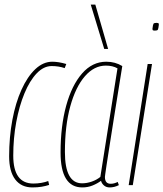

<svg xmlns="http://www.w3.org/2000/svg" viewBox="-20 -810 715 840"><path d="M122 10Q73 10 46.5 -25Q20 -60 20 -126Q20 -210 34 -285Q48 -360 74 -417.5Q100 -475 134.5 -507.5Q169 -540 209 -540Q236 -540 270 -530L263 -512Q237 -521 206 -521Q171 -521 140.5 -489Q110 -457 87 -401.5Q64 -346 51 -275.5Q38 -205 38 -129Q38 -7 126 -7Q144 -7 161 -10Q178 -13 191 -18L195 -1Q180 4 162 7Q144 10 122 10Z M460 10Q445 10 435 1.5Q425 -7 422 -19Q406 -7 385 1.5Q364 10 340 10Q245 10 245 -143Q245 -258 269.5 -347.5Q294 -437 339 -488.5Q384 -540 445 -540Q484 -540 515 -521Q494 -393 480.5 -306.5Q467 -220 458.5 -167Q450 -114 446 -86.5Q442 -59 440.5 -48.5Q439 -38 439 -36Q439 -6 464 -6Q472 -6 479.5 -8Q487 -10 495 -14L500 0Q480 10 460 10ZM419 -36 494 -511Q473 -523 443 -523Q392 -523 351.5 -476.5Q311 -430 287.5 -345Q264 -260 264 -145Q264 -8 339 -8Q360 -8 381.5 -15.5Q403 -23 419 -36ZM436 -596 377 -790H397L453 -596Z M665 -710Q669 -710 672 -709Q675 -708 675 -702Q673 -684 670.5 -680Q668 -676 657 -676Q653 -676 650 -677Q647 -678 647 -684Q649 -702 651.5 -706Q654 -710 665 -710ZM543 0 626 -530H645L561 0Z"/></svg>

Font: Georama Condensed Thin
Style: Italic
Weight: 100
Width: 3
Italic angle: -9°
Designer: Jean-Baptiste Levee
Foundry: Production Type
Version: Version 1.000